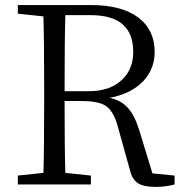

<svg xmlns="http://www.w3.org/2000/svg" viewBox="-20 -732 730 762"><path d="M597.7 9.8Q550.8 9.8 528.3 -4.4Q505.9 -18.6 497.1 -51.8L448.2 -227.5Q431.6 -290 400.4 -311.5Q371.1 -331.1 301.8 -331.1H236.3Q236.3 -137.7 239.3 -45.9L340.8 -35.2V0H50.8V-35.2L152.3 -45.9Q155.3 -138.7 155.3 -329.1V-382.8Q155.3 -573.2 152.3 -667L50.8 -677.7V-711.9H341.8Q461.9 -711.9 527.8 -663.1Q593.8 -614.3 593.8 -525.4Q593.8 -459 548.8 -410.2Q500 -359.4 415 -343.8Q460 -334 486.8 -304.7Q513.7 -275.4 532.2 -216.8L585 -43.9L672.9 -35.2V0Q637.7 9.8 597.7 9.8ZM236.3 -370.1H333Q416 -370.1 463.9 -415Q508.8 -457 508.8 -526.4Q508.8 -671.9 339.8 -671.9H239.3Q236.3 -578.1 236.3 -370.1Z"/></svg>

Font: Bpmf GenYo Min R
Style: R
Weight: 400
Foundry: But Ko
Version: Version 1.320